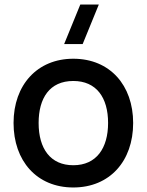

<svg xmlns="http://www.w3.org/2000/svg" viewBox="-20 -815 650 850"><path d="M264 -620H346L417.5 -795H335.5ZM304.5 15C465.5 15 569.5 -101.5 569.5 -270.5C569.5 -437.5 466.5 -555 304.5 -555C145.5 -555 40 -439.5 40 -270.5C40 -103 142.5 15 304.5 15ZM304.5 -83.5C203.5 -83.5 151 -156.5 151 -270.5C151 -380.5 199.5 -456.5 304.5 -456.5C406.5 -456.5 458.5 -383.5 458.5 -270.5C458.5 -160 407.5 -83.5 304.5 -83.5Z"/></svg>

Font: Manrope SemiBold
Style: Regular
Weight: 600
Designer: Mikhail Sharanda
Foundry: Mikhail Sharanda
Version: Version 4.505